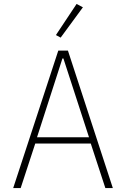

<svg xmlns="http://www.w3.org/2000/svg" viewBox="-20 -955 640 975"><path d="M515 0 441 -226H159L85 0H47L276 -698H325L553 0ZM302 -658H297L168 -258H432ZM288 -764 264 -777 369 -935 401 -918Z"/></svg>

Font: IBM Plex Mono ExtLt
Style: Regular
Weight: 200
Monospace: yes
Designer: Mike Abbink, Paul van der Laan, Pieter van Rosmalen
Foundry: Bold Monday
Version: Version 2.3